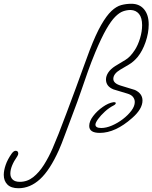

<svg xmlns="http://www.w3.org/2000/svg" viewBox="-351 -673 810 1020"><path d="M-253 327Q-292 327 -311.5 307.5Q-331 288 -331 256Q-331 233 -321 203.5Q-311 174 -289 143Q-278 128 -268 128Q-254 128 -254 143Q-254 149 -259 157Q-296 210 -296 249Q-296 269 -283.5 281Q-271 293 -246 293Q-206 293 -174.5 268Q-143 243 -117.5 202.5Q-92 162 -72 116Q-60 89 -40 38.5Q-20 -12 3 -74Q28 -139 51.5 -204Q75 -269 94.5 -322Q114 -375 125 -405Q158 -491 186.5 -540.5Q215 -590 241 -614.5Q267 -639 293 -646Q319 -653 347 -653Q390 -653 414.5 -623.5Q439 -594 439 -543Q439 -498 422.5 -450Q406 -402 380 -370Q358 -344 333 -329.5Q308 -315 288 -303Q251 -281 251 -254Q251 -230 291 -218L366 -195Q406 -176 406 -139Q406 -94 351 -46Q262 33 179 33Q123 33 123 -4Q123 -29 144 -56.5Q165 -84 195 -105Q225 -126 251 -130H256Q264 -130 264 -125Q264 -119 253 -113Q229 -101 206.5 -80.5Q184 -60 170 -40.5Q156 -21 156 -11Q156 7 187 7Q213 7 243.5 -6Q274 -19 301.5 -40Q329 -61 347 -85Q365 -109 365 -131Q365 -146 355.5 -158Q346 -170 325 -176L252 -198Q212 -214 212 -251Q212 -269 224 -287.5Q236 -306 261 -322Q290 -340 315.5 -355Q341 -370 365 -407Q382 -433 393 -469.5Q404 -506 404 -539Q404 -579 387.5 -599Q371 -619 343 -620Q323 -620 303 -613Q283 -606 261 -584Q239 -562 213.5 -517.5Q188 -473 156 -397Q134 -344 116 -293.5Q98 -243 79.5 -188.5Q61 -134 36 -69Q12 -6 -6.5 44.5Q-25 95 -38 124Q-86 231 -138.5 279Q-191 327 -253 327Z"/></svg>

Font: Oooh Baby
Style: Regular
Weight: 400
Designer: Robert E. Leuschke
Foundry: Robert E. Leuschke
Version: Version 1.011; ttfautohint (v1.8.3)